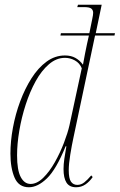

<svg xmlns="http://www.w3.org/2000/svg" viewBox="-20 -780 505 810"><path d="M102 10Q59 10 41.5 -30.5Q24 -71 24 -132Q24 -184 34.5 -241Q45 -298 65 -352Q85 -406 113 -450Q141 -494 176.5 -520Q212 -546 254 -546Q280 -546 298.5 -535.5Q317 -525 330 -507Q334 -530 339 -555Q344 -580 347 -594L355 -630H235L237 -640H357L369 -699Q371 -708 372 -715Q373 -722 373 -726Q373 -737 365.5 -743.5Q358 -750 335 -750H306L309 -760H409L384 -640H465L463 -630H381L290 -200Q283 -168 276.5 -128Q270 -88 270 -62Q270 -27 279.5 -13.5Q289 0 306 0Q322 0 335.5 -10.5Q349 -21 365 -40L371 -33Q358 -14 340.5 -2Q323 10 301 10Q273 10 260.5 -9.5Q248 -29 248 -67Q248 -87 251.5 -110.5Q255 -134 260 -163H257Q217 -65 178 -27.5Q139 10 102 10ZM109 -4Q136 -4 162.5 -30Q189 -56 211.5 -96Q234 -136 250 -178Q266 -220 273 -251L325 -492Q316 -514 296 -525Q276 -536 254 -536Q218 -536 186.5 -509Q155 -482 130.5 -437.5Q106 -393 88.5 -339Q71 -285 61.5 -229Q52 -173 52 -125Q52 -62 67.5 -33Q83 -4 109 -4Z"/></svg>

Font: Noto Serif Display ExtraCondensed Thin
Style: Italic
Weight: 100
Width: 2
Italic angle: -12°
Designer: Monotype Design Team
Foundry: Monotype Imaging Inc.
Version: Version 2.009